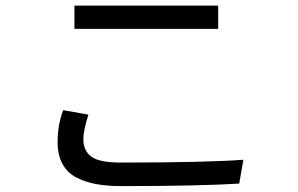

<svg xmlns="http://www.w3.org/2000/svg" viewBox="-20 -667 1040 669"><path d="M239.3 -566.4V-647.5H740.2V-566.4ZM180.7 -171.9Q180.7 -232.4 200.2 -283.2L288.1 -267.6Q270.5 -212.9 270.5 -181.6Q270.5 -141.6 298.3 -121.1Q326.2 -100.6 400.4 -100.6Q699.2 -100.6 828.1 -110.4L813.5 -27.3Q672.9 -18.6 403.3 -18.6Q353.5 -18.6 315.9 -25.4Q278.3 -32.2 246.6 -48.3Q214.8 -64.5 197.8 -95.7Q180.7 -127 180.7 -171.9Z"/></svg>

Font: Gothic A1 Medium
Style: Regular
Weight: 500
Designer: HanYang I&C Co.,Ltd.
Foundry: HanYang I&C Co.,Ltd.
Version: Version 2.50